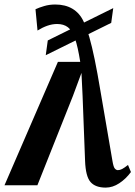

<svg xmlns="http://www.w3.org/2000/svg" viewBox="-50 -822 601 852"><path d="M419 10.5Q373.5 10.5 351.8 -14.2Q330 -39 327.5 -108.5L316.5 -396L311.5 -498.5L273.5 -396L116 0H-30L207 -547.5H306Q295.5 -614.5 282.8 -650.8Q270 -687 251.2 -701.2Q232.5 -715.5 203.5 -715.5Q182 -715.5 160 -707.8Q138 -700 116.5 -686.5L107.5 -781Q123.5 -788.5 146.2 -795.2Q169 -802 195.5 -802Q240 -802 272 -782.8Q304 -763.5 321 -726.5Q335 -697 346.5 -657Q358 -617 370 -559Q382 -501 396 -417L449 -108Q453.5 -80.5 459.8 -73.8Q466 -67 473 -67Q482 -67 491.8 -72Q501.5 -77 518 -90L531 -58.5Q508.5 -28 479.2 -8.8Q450 10.5 419 10.5ZM153 -577 162 -642.5 452.5 -786 443.5 -720.5Z"/></svg>

Font: Merriweather 36pt ExtraBold
Style: Italic
Weight: 800
Italic angle: -7.8°
Version: Version 2.101